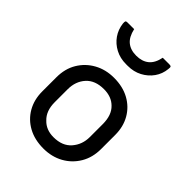

<svg xmlns="http://www.w3.org/2000/svg" viewBox="-231 -932 1063 1063"><g transform="rotate(45 300.0 -400.5)"><path d="M300 -543Q369 -543 420 -515Q471 -487 499.5 -437.5Q528 -388 528 -324V-213Q528 -147 498 -96.5Q468 -46 416.5 -17.5Q365 11 300 11Q231 11 180 -17Q129 -45 100.5 -94.5Q72 -144 72 -208V-319Q72 -386 102 -436Q132 -486 183.5 -514.5Q235 -543 300 -543ZM305 -459Q236 -459 199.5 -418.5Q163 -378 163 -316V-215Q163 -147 202 -110Q237 -73 295 -73Q364 -73 400.5 -115Q437 -157 437 -216V-317Q437 -388 399 -424Q364 -459 305 -459ZM300 -716Q345 -716 373.5 -739Q402 -762 412 -812H464Q474 -812 477 -808Q480 -804 478 -790Q474 -748 450.5 -715Q427 -682 390 -662.5Q353 -643 307 -643H293Q247 -643 210 -662.5Q173 -682 150 -715Q127 -748 122 -790Q121 -804 123.5 -808Q126 -812 136 -812H188Q199 -762 227 -739Q255 -716 300 -716Z"/></g></svg>

Font: Recursive Mn Lnr St
Style: Regular
Weight: 400
Monospace: yes
Version: Version 1.079;hotconv 1.0.112;makeotfexe 2.5.65598; ttfautoh